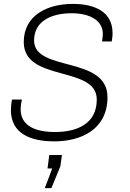

<svg xmlns="http://www.w3.org/2000/svg" viewBox="-20 -716 669 986"><path d="M504 -503H554C558 -527 558 -537 558 -546C558 -654 469 -696 354 -696C224 -696 102 -638 102 -500C102 -293 477 -381 477 -205C477 -76 369 -38 262 -38C163 -38 86 -69 86 -155C86 -169 90 -197 93 -205H42C39 -195 36 -167 36 -151C36 -31 135 10 259 10C393 10 532 -49 532 -217C532 -431 155 -345 155 -508C155 -611 249 -648 348 -648C438 -648 508 -613 508 -542C508 -537 508 -531 504 -503ZM210 250H244L290 138L298 80H233L224 149H248C248 149 211 250 210 250Z"/></svg>

Font: Chivo Light
Style: Italic
Weight: 300
Italic angle: -8°
Designer: Hector Gatti
Foundry: Omnibus-Type
Version: Version 1.003;PS 001.003;hotconv 1.0.70;makeotf.lib2.5.58329